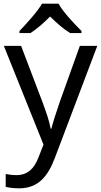

<svg xmlns="http://www.w3.org/2000/svg" viewBox="-20 -786 550 1046"><path d="M299 -766H209C183 -721 123 -656 86 -617V-606H146C181 -628 217 -660 253 -696C289 -660 327 -627 362 -606H424V-617C386 -655 323 -721 299 -766ZM1 -536 217 2 189 73C167 131 131 168 70 168C47 168 25 165 11 162V232C28 236 52 240 84 240C188 240 241 175 279 74L510 -536H415L306 -232C287 -177 268 -118 260 -85H256C248 -129 231 -177 211 -231L95 -536Z"/></svg>

Font: Noto Sans Arabic UI
Style: Regular
Weight: 400
Designer: Monotype Design Team, Nadine Chahine and Nizar Qandah
Foundry: Monotype Imaging Inc.
Version: Version 2.010